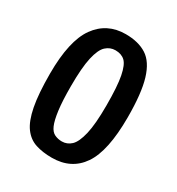

<svg xmlns="http://www.w3.org/2000/svg" viewBox="-132 -596 640 693"><g transform="rotate(30 188.0 -250.0)"><path d="M184 10Q146 10 116.5 0.5Q87 -9 67 -36Q47 -63 37 -114.5Q27 -166 27 -250Q27 -387 71 -448.5Q115 -510 193 -510Q246 -510 280.5 -488Q315 -466 332 -410Q349 -354 349 -253Q349 -113 307 -51.5Q265 10 184 10ZM186 -59Q208 -59 224.5 -74.5Q241 -90 251 -132Q261 -174 261 -252Q261 -332 253 -372.5Q245 -413 230 -427Q215 -441 190 -441Q168 -441 151 -425.5Q134 -410 124.5 -368Q115 -326 115 -248Q115 -187 120 -149Q125 -111 133.5 -91.5Q142 -72 156 -65.5Q170 -59 186 -59Z"/></g></svg>

Font: Yanone Kaffeesatz ExtraLight
Style: Regular
Weight: 400
Version: Version 2.003